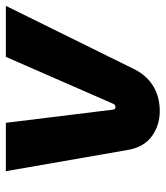

<svg xmlns="http://www.w3.org/2000/svg" viewBox="25 -578 565 655"><g transform="rotate(-90 307.5 -250.5)"><path d="M256 12Q208 12 171 -14.5Q134 -41 124 -94L51 -513H216L261 -147Q262 -143 264 -141Q266 -139 269 -139Q278 -139 281 -147L441 -513H615L399 -75Q378 -33 341.5 -10.5Q305 12 256 12Z"/></g></svg>

Font: MuseoModerno Thin
Style: Bold Italic
Weight: 700
Italic angle: -9°
Version: Version 1.003